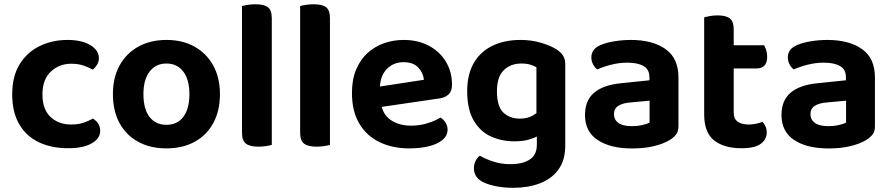

<svg xmlns="http://www.w3.org/2000/svg" viewBox="-20 -679 4171 898"><path d="M313.4 -380.9Q257.3 -380.9 217.9 -344.2Q178.5 -307.4 178.5 -237.3Q178.5 -167.4 216.4 -132Q254.3 -96.6 312.8 -96.6Q346.8 -96.6 371.9 -105.4Q396.9 -114.3 414.9 -124.7Q431.2 -113.4 439.9 -99.8Q448.5 -86.1 448.5 -66.5Q448.5 -30.6 408.3 -8.1Q368.2 14.3 298.9 14.3Q220.7 14.3 161.5 -13.8Q102.4 -42 69.8 -98.3Q37.1 -154.6 37.1 -237.3Q37.1 -322.9 72.4 -379.4Q107.7 -435.8 166.5 -464Q225.3 -492.2 294.9 -492.2Q362.9 -492.2 402.7 -467.9Q442.5 -443.6 442.5 -407.3Q442.5 -390.7 434.2 -376.8Q425.9 -362.8 414.2 -353.2Q395.5 -363.6 370.7 -372.3Q345.8 -380.9 313.4 -380.9Z M1008.7 -238.9Q1008.7 -161 977.8 -104Q947 -47.1 890.8 -16.1Q834.6 15 758.6 15Q682.9 15 626.5 -15.7Q570.1 -46.3 539.1 -103.3Q508.1 -160.3 508.1 -238.9Q508.1 -316.9 539.6 -373.5Q571.1 -430.2 627.5 -461.2Q684 -492.2 758.8 -492.2Q833.7 -492.2 889.8 -460.9Q945.9 -429.6 977.3 -372.7Q1008.7 -315.9 1008.7 -238.9ZM758.4 -381.9Q708.7 -381.9 679.8 -344.3Q650.8 -306.7 650.8 -238.9Q650.8 -169.4 679.2 -132.3Q707.7 -95.2 758.6 -95.2Q809.4 -95.2 837.7 -132.8Q865.9 -170.4 865.9 -238.9Q865.9 -306.1 837.4 -344Q808.8 -381.9 758.4 -381.9Z M1111.8 -264 1251.2 -259.9V-1.3Q1242.3 1.3 1225.3 4.1Q1208.4 7 1188.5 7Q1149 7 1130.4 -7.1Q1111.8 -21.2 1111.8 -58.1ZM1251.2 -188.3 1111.8 -192V-650.6Q1120.8 -653.3 1137.9 -656.1Q1155 -659 1174.6 -659Q1215.1 -659 1233.1 -645.2Q1251.2 -631.4 1251.2 -593.9Z M1383.8 -264 1523.2 -259.9V-1.3Q1514.3 1.3 1497.3 4.1Q1480.4 7 1460.5 7Q1421 7 1402.4 -7.1Q1383.8 -21.2 1383.8 -58.1ZM1523.2 -188.3 1383.8 -192V-650.6Q1392.8 -653.3 1409.9 -656.1Q1427 -659 1446.6 -659Q1487.1 -659 1505.1 -645.2Q1523.2 -631.4 1523.2 -593.9Z M1712.8 -171.4 1707.5 -266.8 1962.6 -305.8Q1959.9 -337.7 1936.5 -363Q1913.1 -388.2 1867.6 -388.2Q1820.1 -388.2 1788.8 -355.9Q1757.6 -323.6 1756.3 -263.7L1760.2 -200.8Q1769.2 -143.3 1808.1 -117.3Q1847 -91.3 1902.9 -91.3Q1944.9 -91.3 1981.5 -103.3Q2018.2 -115.3 2040.2 -129.3Q2054.5 -120.4 2063.9 -105.2Q2073.4 -90.1 2073.4 -72.9Q2073.4 -44.6 2049.9 -24.8Q2026.4 -5 1986 5Q1945.5 15 1893.6 15Q1816 15 1755.5 -14Q1695 -43 1660.6 -100.8Q1626.1 -158.6 1626.1 -244.6Q1626.1 -307.5 1645.9 -354.3Q1665.7 -401.1 1699.5 -431.5Q1733.3 -461.8 1776.6 -477Q1819.9 -492.2 1867.3 -492.2Q1934.9 -492.2 1985.6 -465.2Q2036.4 -438.2 2065.2 -391Q2094.1 -343.9 2094.1 -282.5Q2094.1 -252.6 2078.1 -237.5Q2062.2 -222.4 2033.6 -218.4Z M2385.8 -18Q2326.4 -18 2276.1 -40.8Q2225.8 -63.6 2195.5 -115.6Q2165.1 -167.6 2165.1 -252.9Q2165.1 -331.6 2196.3 -384.9Q2227.4 -438.2 2283.7 -465.2Q2340 -492.2 2414.3 -492.2Q2467.5 -492.2 2512.6 -478.3Q2557.7 -464.5 2583.7 -447.5Q2602 -435.6 2612.9 -419.4Q2623.7 -403.3 2623.7 -379.4V-66.4H2488.9V-364.5Q2476.5 -371.5 2459.9 -376.7Q2443.3 -381.9 2418.9 -381.9Q2367.7 -381.9 2336 -350.5Q2304.2 -319.1 2304.2 -252.6Q2304.2 -180.4 2334.5 -152.3Q2364.8 -124.2 2409.9 -124.2Q2444.7 -124.2 2467.1 -136.2Q2489.5 -148.3 2505.5 -163L2510.1 -51.1Q2489.8 -37.7 2459.3 -27.8Q2428.8 -18 2385.8 -18ZM2490.9 -2.2V-97.3H2623.7V2.2Q2623.7 70.8 2591.5 114.5Q2559.4 158.1 2504.6 178.7Q2449.9 199.4 2381.9 199.4Q2329.9 199.4 2290.3 190Q2250.7 180.7 2230.4 167.7Q2196.5 146.1 2196.5 108.2Q2196.5 88.3 2204.9 72.5Q2213.4 56.7 2224.7 49.1Q2251 65.1 2288.2 77Q2325.4 88.8 2366.7 88.8Q2424.5 88.8 2457.7 67.1Q2490.9 45.3 2490.9 -2.2Z M2936.2 15.3Q2834.9 15.3 2775.5 -24Q2716.1 -63.3 2716.1 -141.2Q2716.1 -208.9 2758.3 -245Q2800.5 -281.2 2882.7 -289.5L3017.5 -303.5V-317.6Q3017.5 -353.8 2990.5 -369.8Q2963.4 -385.9 2914.4 -385.9Q2876 -385.9 2839.2 -376.5Q2802.4 -367.2 2773.4 -354.2Q2762.1 -362.5 2753.9 -377.9Q2745.8 -393.4 2745.8 -410Q2745.8 -450.5 2789.3 -468.4Q2817.6 -480.5 2855.7 -486.3Q2893.9 -492.2 2930.6 -492.2Q3032.1 -492.2 3092.7 -449.5Q3153.2 -406.9 3153.2 -316.3V-87.9Q3153.2 -63.2 3140.8 -48.4Q3128.3 -33.6 3109.3 -22.3Q3080.1 -5.4 3036.1 5Q2992.1 15.3 2936.2 15.3ZM2936.2 -89Q2961.7 -89 2984.6 -94.2Q3007.5 -99.4 3018.1 -106V-208.1L2928.5 -199.8Q2892.3 -197.1 2871.9 -184Q2851.5 -171 2851.5 -145.5Q2851.5 -119.7 2871.8 -104.3Q2892.1 -89 2936.2 -89Z M3273.5 -264H3411.6V-153.1Q3411.6 -123 3430.3 -109.8Q3449 -96.6 3482.4 -96.6Q3498.1 -96.6 3515.8 -100.2Q3533.5 -103.9 3546.1 -109.3Q3554.1 -100.7 3560.1 -88.4Q3566.1 -76.1 3566.1 -59.4Q3566.1 -27.5 3538.4 -6.6Q3510.8 14.3 3447.6 14.3Q3365.8 14.3 3319.6 -22.6Q3273.5 -59.6 3273.5 -143.4ZM3360 -358.9V-467.2H3553.8Q3558.8 -459.2 3563.4 -444.9Q3568.1 -430.7 3568.1 -414.1Q3568.1 -385.5 3555.1 -372.2Q3542.2 -358.9 3520.2 -358.9ZM3411.6 -238H3273.5V-598Q3282.4 -600.6 3299.5 -603.8Q3316.6 -607 3335.9 -607Q3375.4 -607 3393.5 -592.9Q3411.6 -578.7 3411.6 -541.9Z M3855.2 15.3Q3753.9 15.3 3694.5 -24Q3635.1 -63.3 3635.1 -141.2Q3635.1 -208.9 3677.3 -245Q3719.5 -281.2 3801.7 -289.5L3936.5 -303.5V-317.6Q3936.5 -353.8 3909.5 -369.8Q3882.4 -385.9 3833.4 -385.9Q3795 -385.9 3758.2 -376.5Q3721.4 -367.2 3692.4 -354.2Q3681.1 -362.5 3672.9 -377.9Q3664.8 -393.4 3664.8 -410Q3664.8 -450.5 3708.3 -468.4Q3736.6 -480.5 3774.7 -486.3Q3812.9 -492.2 3849.6 -492.2Q3951.1 -492.2 4011.7 -449.5Q4072.2 -406.9 4072.2 -316.3V-87.9Q4072.2 -63.2 4059.8 -48.4Q4047.3 -33.6 4028.3 -22.3Q3999.1 -5.4 3955.1 5Q3911.1 15.3 3855.2 15.3ZM3855.2 -89Q3880.7 -89 3903.6 -94.2Q3926.5 -99.4 3937.1 -106V-208.1L3847.5 -199.8Q3811.3 -197.1 3790.9 -184Q3770.5 -171 3770.5 -145.5Q3770.5 -119.7 3790.8 -104.3Q3811.1 -89 3855.2 -89Z"/></svg>

Font: Baloo Tammudu 2
Style: Regular
Weight: 400
Designer: Maithili Shingre, Omkar Shende and Ek Type
Foundry: Ek Type
Version: Version 1.700